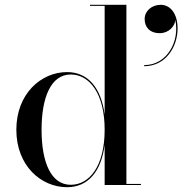

<svg xmlns="http://www.w3.org/2000/svg" viewBox="-20 -770 783 799"><path d="M582 -691C582 -658 602 -632 645 -632C682 -632 708 -660.5 709.5 -687C728.5 -599 676 -499 580 -499V-494.5C670 -494.5 719 -575.5 719 -651.5C719 -714.5 688 -750 649 -750C611 -750 582 -724 582 -691ZM566.5 -4.5H506V-750H354.5V-745.5H415.5V-293C401 -404.5 346 -470 259 -470C151 -470 48 -380 48 -230C48 -80 151 9 259 9C346 9 401 -55.5 415.5 -167V0H566.5ZM415.5 -230C415.5 -78.5 352 -1 274.5 -1C191.5 -1 153 -96 153 -230C153 -364 191.5 -460 274.5 -460C352 -460 415.5 -381 415.5 -230Z"/></svg>

Font: Bodoni* 36pt
Style: Regular
Weight: 400
Version: Version 2.3